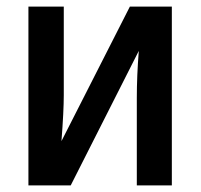

<svg xmlns="http://www.w3.org/2000/svg" viewBox="-20 -561 607 581"><path d="M173 -273Q173 -225 166 -134L373 -541H500V0H394V-265Q394 -331 400 -407L194 0H66V-541H173Z"/></svg>

Font: Noto Sans Display Medium Narrow
Style: Regular
Weight: 500
Width: 4
Designer: Monotype Design team
Foundry: Monotype Imaging Inc.
Version: Version 1.000